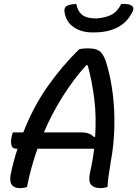

<svg xmlns="http://www.w3.org/2000/svg" viewBox="-20 -959 707 989"><path d="M119 4Q103 10 83 10Q22 10 35 -60Q49 -128 70 -193H63Q43 -193 38.5 -212.5Q34 -232 41 -260L46 -277H100Q151 -408 225.5 -514Q300 -620 389 -706Q400 -708 410.5 -709Q421 -710 433 -710Q482 -710 501 -688.5Q520 -667 532 -620Q551 -555 561 -474.5Q571 -394 569 -304Q567 -214 550 -122Q543 -81 539 -51.5Q535 -22 534 4Q525 7 516.5 8.5Q508 10 497 10Q464 10 449 -7.5Q434 -25 444 -72Q458 -133 465 -193H173Q138 -94 119 4ZM463 -254H470Q477 -359 465.5 -450.5Q454 -542 432 -622L424 -623Q356 -547 301 -459Q246 -371 206 -277H399Q422 -277 437.5 -271Q453 -265 463 -254ZM605 -939Q622 -939 636 -937.5Q650 -936 659 -929Q673 -920 663 -899Q635 -843 585 -817.5Q535 -792 464 -792H456Q399 -792 359 -819.5Q319 -847 312 -899Q310 -920 323 -928Q334 -934 346.5 -936Q359 -938 373 -939Q379 -903 402 -883.5Q425 -864 477 -864Q527 -868 556 -884Q585 -900 605 -939Z"/></svg>

Font: Recursive Sn Csl St
Style: Italic
Weight: 400
Italic angle: -15°
Version: Version 1.079;hotconv 1.0.112;makeotfexe 2.5.65598; ttfautoh